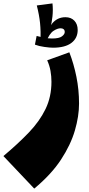

<svg xmlns="http://www.w3.org/2000/svg" viewBox="-100 -707 524 1127"><path d="M101 400 -80 209Q7 136 70 70Q133 4 167.5 -67.5Q202 -139 202 -227Q202 -259 196.5 -290.5Q191 -322 177 -353L307 -400Q333 -333 348.5 -256.5Q364 -180 364 -99Q364 -25 339.5 59Q315 143 258 230Q201 317 101 400ZM211 -427Q193 -427 160.5 -431.5Q128 -436 105 -445L115 -496Q128 -492 154 -486.5Q180 -481 205 -481Q247 -481 263.5 -493.5Q280 -506 280 -519Q280 -530 273.5 -535.5Q267 -541 256 -541Q237 -541 213.5 -525.5Q190 -510 170 -460L160 -471Q176 -533 206.5 -569.5Q237 -606 284 -606Q317 -606 336.5 -585.5Q356 -565 356 -531Q356 -483 319 -455Q282 -427 211 -427ZM138 -460Q140 -525 135 -572.5Q130 -620 116 -675L208 -687Q212 -649 208 -611Q204 -573 194.5 -538Q185 -503 171 -471Z"/></svg>

Font: Marhey Light
Style: Bold
Weight: 700
Version: Version 1.000